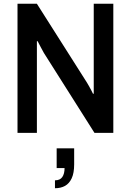

<svg xmlns="http://www.w3.org/2000/svg" viewBox="-20 -706 694 1020"><path d="M73 0V-686H176L442 -267Q446 -260 452.5 -249Q459 -238 464.5 -227Q470 -216 474 -208H478Q478 -224 478 -239.5Q478 -255 478 -267V-686H582V0H482L213 -425Q207 -436 197 -454.5Q187 -473 180 -487H176Q176 -472 176 -455.5Q176 -439 176 -424V0ZM272 294V252Q299 252 311 234.5Q323 217 323 187H281V82H374V167Q374 213 361 241Q348 269 325.5 281.5Q303 294 272 294Z"/></svg>

Font: Archivo SemiCondensed Medium
Style: Regular
Weight: 500
Width: 4
Designer: Hector Gatti
Foundry: Omnibus-Type
Version: Version 2.001